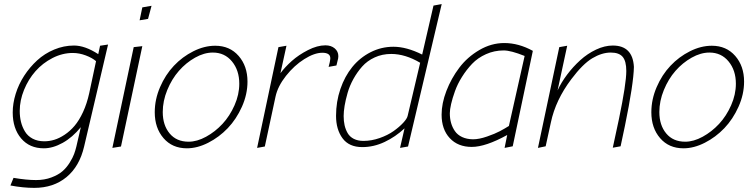

<svg xmlns="http://www.w3.org/2000/svg" viewBox="-20 -723 3680 936"><path d="M506.8 -505.9 467.8 -500 459 -459Q394.5 -501 340.8 -501Q291 -501 244.1 -481.4Q197.3 -461.9 161.1 -428.7Q125 -395.5 97.9 -353.8Q70.8 -312 56.4 -265.4Q42 -218.8 42 -174.8Q42 -96.7 83 -48.3Q124 0 193.8 0Q237.8 0 285.6 -26.6Q333.5 -53.2 374 -103L352.1 -7.8Q347.7 10.3 341.3 27.8Q335 45.4 319.8 69.8Q304.7 94.2 284.4 111.8Q264.2 129.4 230.5 142.1Q196.8 154.8 155.8 154.8Q109.4 154.8 45.9 144L30.8 181.2Q92.3 192.9 147 192.9Q240.7 192.9 304.2 140.4Q367.7 87.9 390.1 -8.8ZM415 -269Q403.8 -217.8 384.8 -176.8Q365.7 -135.7 343.5 -109.6Q321.3 -83.5 295.2 -66.2Q269 -48.8 244.6 -41.5Q220.2 -34.2 195.8 -34.2Q163.1 -34.2 138.9 -47.1Q114.7 -60.1 101.6 -82Q88.4 -104 82.3 -128.9Q76.2 -153.8 76.2 -182.1Q76.2 -233.4 97.2 -284.9Q118.2 -336.4 153.1 -376Q188 -415.5 236.1 -440.2Q284.2 -464.8 335 -464.8Q366.2 -464.8 397.9 -452.9Q429.7 -440.9 448.2 -424.8Z M718.8 -694.8 673.8 -687 660.6 -624 701.7 -630.9ZM631.8 -493.2 527.8 -2 569.8 -8.8 673.8 -498Z M891.1 0Q941.9 0 995.1 -27.1Q1048.3 -54.2 1090.3 -98.1Q1132.3 -142.1 1159.4 -202.6Q1186.5 -263.2 1186.5 -325.2Q1186.5 -400.9 1143.3 -450.4Q1100.1 -500 1029.3 -500Q976.1 -500 922.6 -473.1Q869.1 -446.3 827.6 -402.3Q786.1 -358.4 760.3 -298.3Q734.4 -238.3 734.4 -175.8Q734.4 -99.1 777.1 -49.6Q819.8 0 891.1 0ZM1017.6 -466.8Q1075.2 -466.8 1110.8 -423.6Q1146.5 -380.4 1146.5 -314.9Q1146.5 -262.2 1123.3 -209.7Q1100.1 -157.2 1064.5 -118.9Q1028.8 -80.6 984.6 -56.4Q940.4 -32.2 899.4 -32.2Q840.3 -32.2 806.9 -72.5Q773.4 -112.8 773.4 -176.8Q773.4 -230.5 795.4 -284.2Q817.4 -337.9 852.1 -377.4Q886.7 -417 930.9 -441.9Q975.1 -466.8 1017.6 -466.8Z M1376.5 -500 1337.4 -493.2 1233.4 -2 1271 -8.8 1323.2 -252Q1334 -302.2 1374 -353Q1414.1 -403.8 1463.4 -434.8Q1512.7 -465.8 1551.3 -465.8Q1590.3 -465.8 1590.3 -439Q1590.3 -436.5 1589.8 -433.1Q1589.4 -429.7 1588.6 -425.5Q1587.9 -421.4 1587.4 -418.9L1582 -397L1620.1 -403.8L1628.4 -438Q1629.4 -441.9 1629.4 -449.2Q1629.4 -472.2 1611.8 -487.1Q1594.2 -502 1566.4 -502Q1526.9 -502 1481.4 -478.8Q1436 -455.6 1402.8 -426Q1369.6 -396.5 1347.2 -366.2Z M2093.3 -695.8 2038.1 -457Q1961.9 -495.1 1897.9 -495.1Q1838.9 -495.1 1786.6 -468.5Q1734.4 -441.9 1697.5 -396.5Q1660.6 -351.1 1639.4 -289.1Q1618.2 -227.1 1618.2 -158.2Q1618.2 -91.8 1649.9 -48.8Q1681.6 -5.9 1746.1 -5.9Q1801.8 -5.9 1854.7 -30.8Q1907.7 -55.7 1952.1 -97.2L1930.2 -2L1969.2 -8.8L2133.3 -703.1ZM1967.3 -158.2Q1964.4 -144.5 1945.6 -124.3Q1926.8 -104 1898.7 -84Q1870.6 -64 1830.8 -50Q1791 -36.1 1752 -36.1Q1724.6 -36.1 1704.8 -46.1Q1685.1 -56.2 1674.8 -74Q1664.6 -91.8 1659.9 -112.3Q1655.3 -132.8 1655.3 -157.2Q1655.3 -178.7 1659.9 -207Q1664.6 -235.4 1674.6 -270.3Q1684.6 -305.2 1702.9 -338.1Q1721.2 -371.1 1745.6 -398.7Q1770 -426.3 1806.6 -443.1Q1843.3 -460 1887.2 -460Q1955.6 -460 2028.3 -417Z M2577.6 -475.1Q2508.3 -513.2 2438.5 -513.2Q2375 -513.2 2316.7 -479Q2258.3 -444.8 2219 -392.8Q2179.7 -340.8 2156.2 -279.8Q2132.8 -218.8 2132.8 -164.1Q2132.8 -92.3 2172.6 -49.6Q2212.4 -6.8 2279.8 -6.8Q2347.2 -6.8 2452.6 -64.9L2439.9 -2L2479.5 -9.8ZM2285.6 -43.9Q2255.4 -44.4 2232.9 -54.9Q2210.4 -65.4 2197.8 -83.7Q2185.1 -102.1 2179 -123.8Q2172.9 -145.5 2172.9 -170.9Q2172.9 -188.5 2179.2 -216.1Q2185.5 -243.7 2198 -278.6Q2210.4 -313.5 2232.2 -348.1Q2253.9 -382.8 2281.5 -411.9Q2309.1 -440.9 2349.4 -459Q2389.6 -477.1 2435.5 -477.1Q2470.7 -477.1 2537.6 -450.2L2460.9 -108.9Q2439.9 -95.7 2416.5 -83.3Q2393.1 -70.8 2354.2 -57.4Q2315.4 -43.9 2285.6 -43.9Z M2745.1 -500 2706.5 -493.2 2602.5 -2 2640.1 -9.8 2665.5 -126Q2688.5 -235.4 2765.1 -336.9Q2820.8 -411.1 2867.4 -439Q2914.1 -466.8 2957.5 -466.8Q2998 -466.8 3015.6 -445.8Q3033.2 -424.8 3033.2 -377Q3033.2 -315.4 2997.6 -144L2967.3 -2.9L3005.4 -9.8L3026.4 -108.9Q3068.8 -315.4 3070.3 -397Q3064.5 -501 2967.3 -501Q2927.7 -501 2885.7 -481.2Q2843.8 -461.4 2808.6 -429.4Q2773.4 -397.5 2744.6 -359.1Q2715.8 -320.8 2698.2 -282.2Z M3312 0Q3362.8 0 3416 -27.1Q3469.2 -54.2 3511.2 -98.1Q3553.2 -142.1 3580.3 -202.6Q3607.4 -263.2 3607.4 -325.2Q3607.4 -400.9 3564.2 -450.4Q3521 -500 3450.2 -500Q3397 -500 3343.5 -473.1Q3290 -446.3 3248.5 -402.3Q3207 -358.4 3181.2 -298.3Q3155.3 -238.3 3155.3 -175.8Q3155.3 -99.1 3198 -49.6Q3240.7 0 3312 0ZM3438.5 -466.8Q3496.1 -466.8 3531.7 -423.6Q3567.4 -380.4 3567.4 -314.9Q3567.4 -262.2 3544.2 -209.7Q3521 -157.2 3485.4 -118.9Q3449.7 -80.6 3405.5 -56.4Q3361.3 -32.2 3320.3 -32.2Q3261.2 -32.2 3227.8 -72.5Q3194.3 -112.8 3194.3 -176.8Q3194.3 -230.5 3216.3 -284.2Q3238.3 -337.9 3272.9 -377.4Q3307.6 -417 3351.8 -441.9Q3396 -466.8 3438.5 -466.8Z"/></svg>

Font: Comic Neue Angular Light Italic
Style: Regular
Weight: 300
Italic angle: -12°
Designer: Craig Rozynski
Foundry: Craig Rozynski
Version: Version 2.003